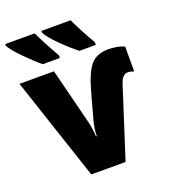

<svg xmlns="http://www.w3.org/2000/svg" viewBox="-139 -867 855 968"><g transform="rotate(-20 288.0 -383.0)"><path d="M1 -766V-756Q15 -730 63 -681.5Q111 -633 144 -606H236V-620Q212 -662 191.5 -701Q171 -740 159 -766ZM195 -766V-756Q209 -729 255 -683Q301 -637 341 -606H429V-620Q378 -708 352 -766ZM327 -396 288 -254Q283 -235 279.5 -214Q276 -193 276 -172H272Q271 -195 267.5 -217.5Q264 -240 260 -255L185 -553H0L184 0H368L488 -374Q503 -421 532 -421Q547 -421 565 -414V-547Q547 -556 523 -560Q499 -564 481 -564Q419 -564 386.5 -528Q354 -492 327 -396Z"/></g></svg>

Font: Noto Sans UI SemiCondensed Black
Style: Regular
Weight: 900
Width: 4
Designer: Monotype Design Team
Foundry: Monotype Imaging Inc.
Version: 1.001